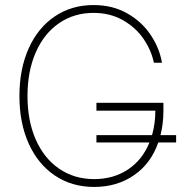

<svg xmlns="http://www.w3.org/2000/svg" viewBox="-20 -737 738 767"><path d="M683.6 -168H612.3Q583 -83.5 515.1 -36.9Q447.3 9.8 356.4 9.8Q267.1 9.8 199.5 -35.6Q131.8 -81.1 94.7 -163.3Q57.6 -245.6 57.6 -353.5Q57.6 -461.4 94.7 -543.9Q131.8 -626.5 199 -671.6Q266.1 -716.8 353.5 -716.8Q430.7 -716.8 489.5 -682.9Q548.3 -648.9 583 -595.9Q617.7 -543 627 -486.3H594.7Q584.5 -536.6 553 -582.3Q521.5 -627.9 470.5 -656.7Q419.4 -685.5 353.5 -685.5Q275.9 -685.5 216.1 -644.5Q156.2 -603.5 123 -528.1Q89.8 -452.6 89.8 -353.5Q89.8 -254.9 122.8 -179.7Q155.8 -104.5 216.3 -63Q276.9 -21.5 356.4 -21.5Q433.1 -21.5 491 -59.8Q548.8 -98.1 577.1 -168H365.2V-197.3H587.4Q600.6 -243.7 600.6 -294.9H365.2V-326.2H632.8V-294.9Q632.8 -242.2 621.1 -197.3H683.6Z"/></svg>

Font: Pretendard GOV Thin
Style: Regular
Weight: 100
Designer: Base glyphs from Inter by Rasmus Andersson; Hangeul glyphs from Noto Sans CJK(Source Han Sans) by Jang Soo-young and Kan
Foundry: Kil Hyung-jin
Version: Version 1.309